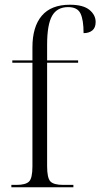

<svg xmlns="http://www.w3.org/2000/svg" viewBox="-20 -791 424 811"><path d="M28 0V-10H49Q88 -10 102.5 -24Q117 -38 117 -88V-526H32V-536H117V-591Q117 -678 156.5 -724.5Q196 -771 275 -771Q331 -771 357.5 -749.5Q384 -728 384 -698Q384 -674 370 -662.5Q356 -651 333 -651Q333 -707 320 -734Q307 -761 268 -761Q221 -761 200 -724Q179 -687 179 -602V-536H310V-526H179V-89Q179 -39 193 -24.5Q207 -10 247 -10H290V0Z"/></svg>

Font: Noto Serif Display SemiCondensed Light
Style: Regular
Weight: 300
Width: 4
Designer: Monotype Design Team
Foundry: Monotype Imaging Inc.
Version: Version 2.009